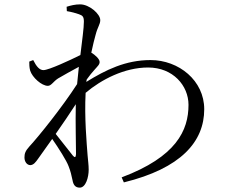

<svg xmlns="http://www.w3.org/2000/svg" viewBox="-20 -811 1040 879"><path d="M246 -452C272 -467 307 -487 341 -505L333 -426C264 -319 155 -184 115 -141C96 -120 92 -108 92 -90C92 -70 104 -55 119 -55C134 -56 143 -68 155 -85L219 -175C249 -132 285 -75 294 -50C303 -27 307 -10 312 14C316 37 326 48 345 48C373 48 386 0 386 -34C386 -56 383 -74 381 -100C377 -154 366 -273 372 -386C444 -447 550 -502 658 -502C772 -502 843 -419 843 -331C843 -214 787 -93 537 1L547 24C808 -40 915 -162 915 -311C915 -442 799 -536 669 -536C555 -536 464 -491 375 -436L377 -447C389 -464 402 -480 413 -492C426 -507 437 -516 436 -528C436 -541 415 -560 398 -570C405 -605 413 -634 417 -649C427 -689 439 -699 439 -719C439 -747 389 -791 347 -791C324 -791 304 -786 285 -780L286 -760C309 -756 327 -751 341 -746C358 -740 364 -735 364 -712C364 -682 356 -627 348 -559C302 -536 203 -490 179 -490C161 -490 147 -506 132 -536L114 -529C114 -517 114 -503 118 -488C128 -456 171 -418 199 -418C215 -418 224 -438 246 -452ZM327 -334C325 -244 328 -154 328 -105C327 -89 322 -89 314 -98L235 -198C267 -244 300 -292 327 -334Z"/></svg>

Font: Harano Aji Mincho
Style: Regular
Weight: 400
Foundry: Masamichi Hosoda
Version: HaranoAjiMincho-Regular version 20230610;ttx 4.39.4